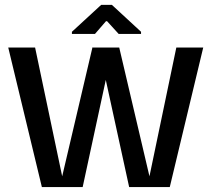

<svg xmlns="http://www.w3.org/2000/svg" viewBox="-20 -755 860 775"><path d="M353 -563H461.3L407 -432.3L313.7 0H149L13.3 -563H121.7L231 -43.3ZM691.7 -563H800.3L665.3 0H501.3L407 -432.3L352 -563H461.3L583.3 -43.3ZM270.3 -618V-626.7L388.3 -735.3H431.7L549.3 -626.7V-618H459L412.3 -669.3H407.7L363.3 -618Z"/></svg>

Font: Darker Grotesque Light
Style: Regular
Weight: 300
Designer: Gabriel Lam
Foundry: TypeRant
Version: Version 1.000;gftools[0.9.28]